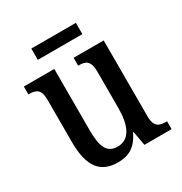

<svg xmlns="http://www.w3.org/2000/svg" viewBox="-162 -798 881 929"><g transform="rotate(-30 279.0 -333.5)"><path d="M143 -614H392V-677H143ZM232 10C290 10 334 -11 366 -79H370L384 0H536V-44H531C495 -44 466 -51 466 -111V-536H298V-492H301C337 -492 364 -484 364 -421V-218C364 -121 336 -57 269 -57C207 -57 190 -104 190 -195V-536H20V-492H23C62 -492 87 -482 87 -424V-186C87 -49 135 10 232 10Z"/></g></svg>

Font: Noto Serif Georgian Condensed Medium
Style: Regular
Weight: 500
Width: 3
Designer: Monotype Design Team, Akaki Razmadze
Foundry: Google LLC
Version: Version 2.003